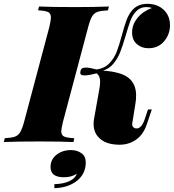

<svg xmlns="http://www.w3.org/2000/svg" viewBox="-67 -742 908 1003"><path d="M726 -700Q716 -705 700 -705Q679 -705 665 -698Q651 -691 639 -677Q623 -658 612.5 -629Q602 -600 589 -554Q573 -500 560.5 -468.5Q548 -437 526 -410Q504 -383 471 -373Q565 -367 604.5 -335Q644 -303 644 -244Q644 -219 640 -198L624 -98Q622 -86 628.5 -78.5Q635 -71 646 -71Q673 -71 689 -119L706 -170H726L700 -93Q682 -39 644 -12.5Q606 14 558 14Q493 14 457.5 -15.5Q422 -45 422 -94Q422 -110 424 -119L452 -277Q456 -297 456 -316Q456 -331 451.5 -341.5Q447 -352 437 -359Q397 -348 374 -348Q360 -348 355.5 -353Q351 -358 353 -369Q355 -380 361.5 -384.5Q368 -389 381 -389Q401 -389 438 -379Q479 -385 504 -411Q529 -437 542 -470Q555 -503 570 -559Q584 -611 595 -639.5Q606 -668 624 -689Q653 -722 703 -722Q755 -722 788 -691Q821 -660 821 -610Q821 -563 790.5 -526.5Q760 -490 708 -490Q673 -490 648 -511.5Q623 -533 623 -573Q623 -613 651 -648Q679 -683 726 -700ZM253 -57Q253 -36 267.5 -29Q282 -22 321 -20L317 0Q256 -3 140 -3Q14 -3 -47 0L-42 -20Q-7 -22 10.5 -28Q28 -34 38.5 -51.5Q49 -69 59 -106L191 -602Q199 -636 199 -650Q199 -672 184.5 -679Q170 -686 132 -688L137 -708Q195 -705 324 -705Q431 -705 502 -708L497 -688Q460 -686 442.5 -680Q425 -674 414.5 -657Q404 -640 394 -602L262 -106Q253 -68 253 -57ZM381 106Q381 166 335 202.5Q289 239 217 241V220Q264 219 295 204.5Q326 190 334 166Q306 184 267 184Q197 184 197 131Q197 91 228 66.5Q259 42 304 42Q335 42 358 58Q381 74 381 106Z"/></svg>

Font: Playfair Display SC Black
Style: Italic
Weight: 900
Italic angle: -14°
Designer: Claus Eggers Sørensen
Foundry: Claus Eggers Sørensen
Version: Version 1.200; ttfautohint (v1.6)